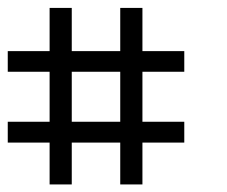

<svg xmlns="http://www.w3.org/2000/svg" viewBox="-20 -476 586 495"><path d="M455.1 -108.4H347.2V-0.5H290V-108.4H165V-0.5H107.9V-108.4H0V-162.1H107.9V-291H0V-344.2H107.9V-455.6H165V-344.2H290V-455.6H347.2V-344.2H455.1V-291H347.2V-162.1H455.1ZM290 -162.1V-291H165V-162.1Z"/></svg>

Font: Anonymous Pro
Style: Regular
Weight: 400
Monospace: yes
Designer: Mark Simonson
Version: Version 1.002